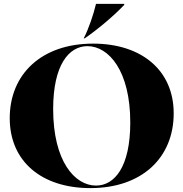

<svg xmlns="http://www.w3.org/2000/svg" viewBox="-20 -951 942 986"><path d="M444 15C709 15 872 -141 872 -369C872 -590 707 -727 458 -727C194 -727 30 -571 30 -344C30 -122 194 15 444 15ZM253 -391C253 -618 334 -714 429 -714C538 -714 649 -588 649 -322C649 -93 568 2 473 2C364 2 253 -123 253 -391ZM410 -754H415C489 -805 571 -876 618 -926V-931H473C460 -876 436 -805 410 -754Z"/></svg>

Font: Nyght Serif Dark
Style: Regular
Weight: 800
Designer: Maksym Kobuzan
Version: Version 0.410;Glyphs 3.1.2 (3151)